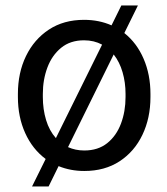

<svg xmlns="http://www.w3.org/2000/svg" viewBox="-20 -610 607 696"><path d="M44.9 -258.3V-269.5Q44.9 -346.2 74.2 -406.7Q103.5 -467.3 157.2 -502.7Q210.9 -538.1 284.7 -538.1Q338.9 -538.1 384.3 -518.1L419.9 -590.3H480L430.7 -490.2Q476.1 -454.1 500.7 -396.7Q525.4 -339.4 525.4 -269.5V-258.3Q525.4 -182.1 496.3 -121.3Q467.3 -60.5 413.6 -25.4Q359.9 9.8 285.6 9.8Q235.4 9.8 192.4 -7.8L156.2 65.9H96.2L145.5 -33.7Q97.7 -69.3 71.3 -127.7Q44.9 -186 44.9 -258.3ZM135.3 -269.5V-258.3Q135.3 -213.9 147 -175Q158.7 -136.2 182.6 -109.4L350.1 -448.2Q320.8 -463.9 284.7 -463.9Q234.9 -463.9 201.7 -436.8Q168.5 -409.7 151.9 -365.5Q135.3 -321.3 135.3 -269.5ZM435.1 -269.5Q435.1 -311 424.3 -348.1Q413.6 -385.3 392.1 -412.6L226.6 -76.7Q253.4 -64.5 285.6 -64.5Q335.4 -64.5 368.7 -91.1Q401.9 -117.7 418.5 -161.9Q435.1 -206.1 435.1 -258.3Z"/></svg>

Font: Vazirmatn RD UI FD
Style: Regular
Weight: 400
Designer: Saber Rastikerdar
Foundry: Saber Rastikerdar
Version: Version 33.003